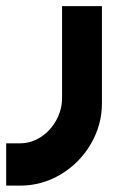

<svg xmlns="http://www.w3.org/2000/svg" viewBox="-24 -349 402 612"><path d="M39.8 242.7Q109.8 242.7 169.9 206.7Q230 170.6 265.4 110Q300.9 49.5 300.9 -19.5V-329.4H173.8V-36.3Q173.8 0.4 155.6 33.8Q137.5 67.1 106.6 87.5Q75.7 107.8 39.8 107.8H-4.3V242.7Z"/></svg>

Font: Arad-VF Thin Dots1
Style: Regular
Weight: 100
Designer: Mohammad Darvishi
Version: Version 1.000;August 30, 2024;FontCreator 15.0.0.2992 64-bit